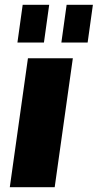

<svg xmlns="http://www.w3.org/2000/svg" viewBox="-20 -784 409 804"><path d="M285 -540 209 0H21L97 -540ZM186 -764 164 -606H53L75 -764ZM369 -764 347 -606H237L259 -764Z"/></svg>

Font: Pathway Extreme SemiCondensed ExtraBold
Style: Italic
Weight: 800
Width: 4
Italic angle: -8°
Version: Version 1.001;gftools[0.9.26]